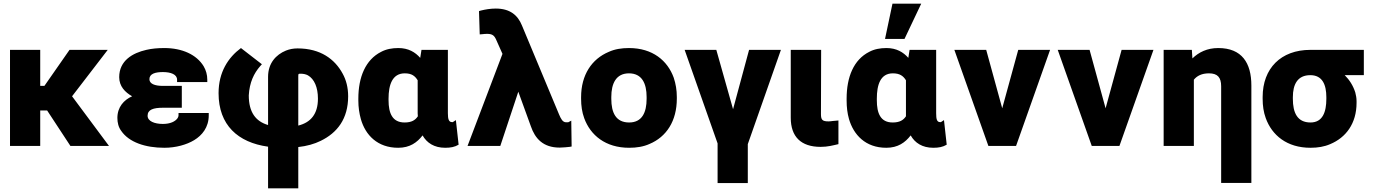

<svg xmlns="http://www.w3.org/2000/svg" viewBox="-20 -802 7543 1055"><path d="M35 0H201V-195H239L367 0H579L376 -273L572 -528H362L224 -330H201V-528H35Z M625 -154C625 -128 631 -103 646 -83C689 -20 779 10 883 10C946 10 1006 -7 1047 -32C1090 -58 1127 -102 1127 -168V-181H961V-168C961 -162 959 -159 956 -153C943 -134 915 -121 875 -121C829 -121 791 -136 791 -166C791 -200 823 -210 876 -210H979V-330H876C829 -330 801 -342 801 -367C801 -397 834 -406 875 -406C919 -406 953 -393 953 -364V-351H1119V-364C1119 -391 1112 -416 1099 -438C1060 -502 981 -538 883 -538C847 -538 814 -535 784 -528C709 -511 635 -469 635 -378C635 -328 667 -295 706 -273C661 -253 625 -214 625 -154Z M1181 -290C1181 -115 1287 -19 1453 4V233H1619V6C1665 1 1708 -11 1742 -28C1833 -72 1893 -149 1893 -273C1893 -321 1882 -363 1863 -397C1820 -477 1741 -536 1615 -536C1592 -536 1571 -532 1551 -524C1497 -502 1453 -455 1453 -380V-115C1385 -135 1347 -185 1347 -278C1351 -349 1375 -399 1410 -439L1419 -449L1304 -538C1234 -486 1181 -406 1181 -290ZM1619 -112V-384C1619 -397 1620 -397 1632 -397C1647 -397 1661 -394 1672 -388C1707 -368 1727 -322 1727 -260C1727 -175 1687 -129 1619 -112Z M1949 -250C1949 -213 1954 -179 1963 -147C1988 -60 2054 10 2168 10C2232 10 2272 -19 2302 -58C2325 -17 2366 10 2426 10C2456 10 2478 6 2500 -7L2485 -142L2468 -131H2464C2446 -131 2441 -147 2441 -180V-528H2296L2289 -484C2262 -515 2224 -538 2169 -538C2134 -538 2102 -532 2074 -517C1989 -474 1949 -379 1949 -260ZM2115 -251V-260C2115 -335 2135 -399 2204 -399C2242 -399 2260 -385 2275 -361V-179C2275 -173 2276 -168 2276 -163C2262 -142 2242 -129 2203 -129C2136 -129 2115 -180 2115 -251Z M2549 0H2729L2828 -298L2897 -108C2920 -41 2964 9 3055 9H3056C3078 8 3096 7 3110 5L3121 3L3119 -139L3102 -130H3091C3071 -130 3062 -150 3052 -173L2848 -662C2825 -719 2782 -755 2704 -755C2675 -755 2646 -750 2622 -744L2612 -741L2616 -613L2629 -614C2639 -615 2646 -616 2656 -616C2687 -616 2697 -606 2708 -580L2741 -506Z M3173 -259C3173 -221 3178 -186 3190 -153C3224 -59 3307 10 3437 10C3478 10 3516 4 3549 -11C3642 -50 3699 -137 3699 -260V-269C3699 -307 3693 -342 3682 -375C3648 -469 3566 -538 3436 -538C3395 -538 3358 -532 3325 -517C3232 -478 3173 -391 3173 -268ZM3339 -259V-269C3339 -343 3365 -399 3436 -399C3507 -399 3533 -344 3533 -269V-259C3533 -184 3508 -129 3437 -129C3364 -129 3339 -183 3339 -259Z M3742 -528 3923 -14V204H4089V-10L4271 -528H4096L4008 -202L3916 -528Z M4325 -155C4325 -51 4381 5 4489 5C4529 5 4556 -3 4587 -10V-140L4554 -137C4547 -136 4541 -135 4533 -135C4499 -135 4491 -143 4491 -175L4492 -528H4325Z M4632 -250C4632 -213 4636 -180 4645 -148C4670 -62 4735 10 4850 10C4914 10 4954 -19 4984 -58C5007 -17 5048 10 5108 10C5138 10 5160 6 5182 -7L5167 -142L5150 -131H5146C5128 -131 5124 -147 5124 -180V-528H4978L4971 -484C4944 -515 4906 -538 4851 -538C4816 -538 4784 -532 4756 -517C4671 -474 4632 -379 4632 -260ZM4798 -251V-260C4798 -335 4817 -399 4886 -399C4924 -399 4943 -385 4958 -361V-163C4944 -142 4924 -129 4885 -129C4818 -129 4798 -180 4798 -251ZM4843 -588H4950L5042 -782H4884Z M5224 -528 5411 0H5563L5750 -528H5575L5487 -207L5399 -528Z M5792 -528 5979 0H6131L6318 -528H6143L6055 -207L5967 -528Z M6374 0H6540V-364C6557 -385 6583 -399 6623 -399C6670 -399 6690 -377 6690 -328V203H6856V-332C6856 -456 6804 -538 6674 -538C6613 -538 6567 -515 6532 -481L6529 -528H6374Z M6918 -259C6918 -221 6923 -186 6935 -153C6969 -59 7051 10 7181 10C7221 10 7257 4 7289 -10C7376 -46 7434 -124 7434 -237V-246C7434 -263 7431 -279 7427 -294C7415 -332 7395 -363 7369 -389H7474V-528H7180C7018 -528 6918 -426 6918 -269ZM7084 -259V-268C7084 -339 7110 -389 7180 -389C7246 -389 7268 -337 7268 -268V-259C7268 -187 7248 -129 7181 -129C7108 -129 7084 -183 7084 -259Z"/></svg>

Font: Asimov Pro
Style: Ult
Weight: 900
Designer: Google
Version: Version 2.000980; 2014